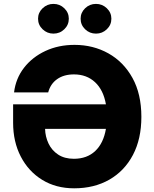

<svg xmlns="http://www.w3.org/2000/svg" viewBox="-20 -971 804 1000"><path d="M366.2 9.8Q271.5 9.8 200 -34.2Q128.4 -78.1 88.4 -155.3Q48.3 -232.4 48.3 -331.5V-427.7H531.7Q518.6 -502.4 474.9 -543Q431.2 -583.5 365.2 -583.5Q312.5 -583.5 277.6 -558.8Q242.7 -534.2 231 -489.7H53.2Q62 -562.5 105.2 -618.2Q148.4 -673.8 216.6 -705.6Q284.7 -737.3 368.2 -737.3Q465.3 -737.3 544.4 -693.1Q623.5 -648.9 669.9 -565.2Q716.3 -481.4 716.3 -362.3Q716.3 -247.6 672.4 -164.1Q628.4 -80.6 549.6 -35.4Q470.7 9.8 366.2 9.8ZM531.7 -299.8H214.8Q215.8 -259.3 232.7 -223.6Q249.5 -188 282.7 -166Q315.9 -144 364.7 -144Q433.1 -144 476.1 -184.6Q519 -225.1 531.7 -299.8ZM258.3 -795.9Q225.6 -795.9 201.9 -818.6Q178.2 -841.3 178.2 -873.5Q178.2 -905.3 201.9 -928Q225.6 -950.7 258.3 -950.7Q291.5 -950.7 314.9 -928Q338.4 -905.3 338.4 -873.5Q338.4 -841.3 314.9 -818.6Q291.5 -795.9 258.3 -795.9ZM480 -795.9Q446.8 -795.9 423.3 -818.6Q399.9 -841.3 399.9 -873.5Q399.9 -905.3 423.3 -928Q446.8 -950.7 480 -950.7Q512.7 -950.7 536.4 -928Q560.1 -905.3 560.1 -873.5Q560.1 -841.3 536.4 -818.6Q512.7 -795.9 480 -795.9Z"/></svg>

Font: Inter Extra Bold
Style: Regular
Weight: 800
Designer: Rasmus Andersson
Foundry: rsms
Version: Version 4.000;git-3c8e0fc